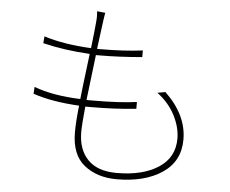

<svg xmlns="http://www.w3.org/2000/svg" viewBox="-55 -835 1109 926"><g transform="rotate(5 500.0 -371.5)"><path d="M702.1 -405.3 740.2 -412.1Q846.7 -310.5 846.7 -191.4Q846.7 -85.9 762.2 -29.3Q677.7 27.3 542 27.3Q447.3 27.3 384.8 -22.5Q322.3 -72.3 322.3 -181.6Q322.3 -231.4 331.1 -310.5Q199.2 -317.4 107.4 -348.6L109.4 -381.8Q200.2 -347.7 334 -342.8Q336.9 -375 360.4 -563.5Q236.3 -570.3 132.8 -595.7L135.7 -628.9Q229.5 -598.6 364.3 -591.8Q374 -673.8 377.9 -718.8Q380.9 -747.1 377.9 -771.5L418 -767.6Q414.1 -749 410.2 -717.8Q404.3 -669.9 393.6 -590.8H406.2Q525.4 -590.8 614.3 -602.5V-570.3Q500 -560.5 407.2 -560.5H390.6Q371.1 -400.4 364.3 -340.8H392.6Q526.4 -340.8 607.4 -352.5V-319.3Q501 -308.6 393.6 -308.6H361.3Q352.5 -220.7 352.5 -184.6Q352.5 -100.6 399.4 -51.8Q446.3 -2.9 540 -2.9Q665 -2.9 741.2 -52.2Q817.4 -101.6 817.4 -193.4Q817.4 -247.1 788.6 -304.2Q759.8 -361.3 702.1 -405.3Z"/></g></svg>

Font: Gen Shin Gothic ExtraLight
Style: Regular
Weight: 100
Designer: [Source Han Sans]
Ryoko NISHIZUKA  (kana & ideographs); Paul D. Hunt (Latin, Greek & Cyrillic); Wenlong ZHANG  (bopomofo
Version: Version 1.002.20150607